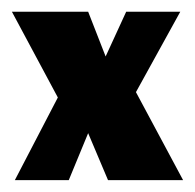

<svg xmlns="http://www.w3.org/2000/svg" viewBox="-27 -303 328 323"><path d="M88.7 0 121.3 -79 154.7 0H281L201.7 -148L276.3 -283.3H185.3L150.7 -208L121.3 -283.3H-7L70.3 -139L-2 0Z"/></svg>

Font: Jomhuria
Style: Regular
Weight: 400
Designer: Arabic design by Kourosh Beigpour, Latin design by Eben Sorkin, engineering by Lasse Fister and Khaled Hosney
Version: Version 1.0000